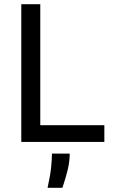

<svg xmlns="http://www.w3.org/2000/svg" viewBox="-20 -680 540 920"><path d="M82 0V-660H173V0ZM111 0V-80H480V0ZM208 220Q222 156 225.5 116.5Q229 77 229 56H314Q314 96 303.5 137.5Q293 179 279 220Z"/></svg>

Font: Bricolage Grotesque 24pt
Style: Regular
Weight: 400
Designer: Mathieu Triay
Foundry: Atelier Triay
Version: Version 1.001;gftools[0.9.33.dev8+g029e19f]